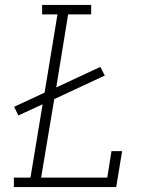

<svg xmlns="http://www.w3.org/2000/svg" viewBox="-20 -755 640 775"><path d="M36 0V-38H103L152 -334L54 -289L37 -324L160 -381L212 -697H150V-735H348V-697H255L207 -402L385 -485L403 -450L199 -355L146 -38H413L430 -145H473L449 0Z"/></svg>

Font: Iosevka Curly Slab XLtEx
Style: Italic
Weight: 200
Width: 7
Italic angle: -9°
Monospace: yes
Designer: Belleve Invis
Foundry: Belleve Invis
Version: Version 11.1.0; ttfautohint (v1.8.3)